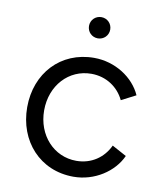

<svg xmlns="http://www.w3.org/2000/svg" viewBox="-84 -810 768 891"><g transform="rotate(10 300.0 -364.0)"><path d="M322 12C421 12 510 -47 545 -125L477 -162C449 -102 393 -63 322 -63C216 -63 135 -151 135 -268C135 -386 216 -473 322 -473C393 -473 450 -433 477 -376L545 -411C510 -490 421 -548 322 -548C164 -548 55 -429 55 -269C55 -109 164 12 322 12ZM272 -690C272 -662 294 -640 322 -640C350 -640 372 -662 372 -690C372 -718 350 -740 322 -740C294 -740 272 -718 272 -690Z"/></g></svg>

Font: Mluvka
Style: Regular
Weight: 400
Designer: Modified by Jiří Krblich, Original typeface by Gumpita Rahayu
Foundry: Gumpita Rahayu & Jiří Krblich
Version: Version 2.000;Glyphs 3.1.1 (3134)